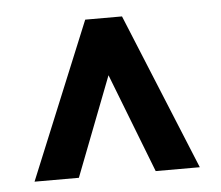

<svg xmlns="http://www.w3.org/2000/svg" viewBox="-36 -751 500 434"><g transform="rotate(-5 213.5 -533.5)"><path d="M213.4 -581.1 126.5 -356H25.9L171.9 -710.9H255.4L400.9 -356H300.8Z"/></g></svg>

Font: Vazir Medium FD
Style: Medium-FD
Weight: 500
Designer: Saber Rastikerdar
Foundry: Saber Rastikerdar
Version: Version 30.0.0